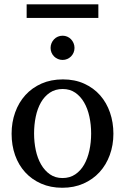

<svg xmlns="http://www.w3.org/2000/svg" viewBox="-20 -865 584 897"><path d="M405.8 -241.2Q405.8 -282.2 397.7 -319.8Q389.6 -357.4 373 -386.2Q356.4 -415 331.5 -432.1Q306.6 -449.2 272.9 -449.2Q238.3 -449.2 212.9 -432.1Q187.5 -415 171.1 -386.2Q154.8 -357.4 147 -319.8Q139.2 -282.2 139.2 -241.2Q139.2 -200.7 147.2 -163.1Q155.3 -125.5 171.9 -96.7Q188.5 -67.9 213.4 -50.5Q238.3 -33.2 272 -33.2Q306.2 -33.2 331.5 -50.3Q356.9 -67.4 373.3 -96.2Q389.6 -125 397.7 -162.6Q405.8 -200.2 405.8 -241.2ZM509.8 -240.2Q509.8 -187 492.9 -140.9Q476.1 -94.7 445.1 -60.8Q414.1 -26.9 369.9 -7.3Q325.7 12.2 271 12.2Q216.3 12.2 172.4 -7.1Q128.4 -26.4 97.7 -60.1Q66.9 -93.8 50.5 -139.9Q34.2 -186 34.2 -240.2Q34.2 -293.5 50.8 -339.8Q67.4 -386.2 98.6 -420.7Q129.9 -455.1 174.1 -474.6Q218.3 -494.1 273.9 -494.1Q329.6 -494.1 373.5 -474.1Q417.5 -454.1 447.8 -419.7Q478 -385.3 493.9 -339.1Q509.8 -293 509.8 -240.2ZM328.1 -641.1Q328.1 -629.4 323.7 -619.1Q319.3 -608.9 311.8 -601.3Q304.2 -593.8 294.2 -589.4Q284.2 -585 272.5 -585Q260.7 -585 250.5 -589.4Q240.2 -593.8 232.7 -601.3Q225.1 -608.9 220.7 -619.1Q216.3 -629.4 216.3 -641.1Q216.3 -652.8 220.7 -663.3Q225.1 -673.8 232.7 -681.6Q240.2 -689.5 250.5 -693.8Q260.7 -698.2 272.5 -698.2Q284.2 -698.2 294.2 -693.8Q304.2 -689.5 311.8 -681.6Q319.3 -673.8 323.7 -663.3Q328.1 -652.8 328.1 -641.1ZM104.5 -781.2V-844.7H439.5V-781.2Z"/></svg>

Font: Charis SIL Eur
Style: Regular
Weight: 400
Foundry: SIL International
Version: Version 5.000